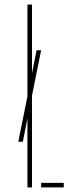

<svg xmlns="http://www.w3.org/2000/svg" viewBox="-20 -820 305 840"><path d="M60 -200 103 -413 116 -479 140 -600H160L117 -387L103 -317L80 -200ZM100 0V-800H120V0ZM160 0V-20H259V0Z"/></svg>

Font: Big Shoulders Stencil Thin
Style: Regular
Weight: 100
Designer: Patric King
Foundry: XO Type Co
Version: Version 2.001